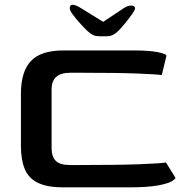

<svg xmlns="http://www.w3.org/2000/svg" viewBox="-20 -806 795 826"><path d="M253 0Q182 0 142 -20Q102 -40 86 -80Q70 -120 70 -179V-402Q70 -498 113 -543.5Q156 -589 253 -589H554Q623 -589 659.5 -581.5Q696 -574 696 -566L676 -483Q659 -486 575.5 -489.5Q492 -493 333 -493H282Q202 -493 202 -422V-167Q202 -133 219.5 -114.5Q237 -96 282 -96H323Q489 -96 580.5 -99.5Q672 -103 694 -107L735 -41Q735 -36 718.5 -26Q702 -16 658 -8Q614 0 531 0ZM280 -770Q280 -761 295 -741Q310 -721 328.5 -701Q347 -681 357 -672Q370 -660 381 -655Q392 -650 409 -650H439Q457 -650 469 -657.5Q481 -665 489 -673Q500 -684 517 -704.5Q534 -725 547.5 -744Q561 -763 561 -770Q561 -781 545.5 -782Q530 -783 511 -770L424 -712L330 -770Q280 -801 280 -770Z"/></svg>

Font: Goldman
Style: Regular
Weight: 400
Designer: Jaikishan Patel
Version: Version 1.000; ttfautohint (v1.8.3)